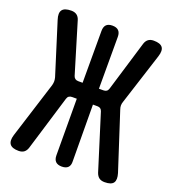

<svg xmlns="http://www.w3.org/2000/svg" viewBox="-136 -846 872 961"><g transform="rotate(20 300.0 -365.0)"><path d="M116 -23Q111 -7 100 1.5Q89 10 71 10Q36 10 24 -6.5Q12 -23 22 -56L117 -357Q120 -368 120 -378Q120 -388 117 -399L31 -673Q20 -707 32 -723.5Q44 -740 80 -740Q98 -740 109.5 -731.5Q121 -723 126 -706L207 -438Q210 -429 216.5 -424.5Q223 -420 233 -420H256V-696Q256 -718 266.5 -729Q277 -740 299 -740Q321 -740 332 -729Q343 -718 343 -696V-420H367Q377 -420 383.5 -424.5Q390 -429 393 -439L474 -707Q479 -723 490 -731.5Q501 -740 519 -740Q554 -740 566 -724Q578 -708 567 -674L479 -400Q475 -389 475 -379Q475 -369 479 -358L577 -56Q587 -23 576 -6.5Q565 10 529 10Q511 10 500 2Q489 -6 483 -23L391 -317Q388 -326 382 -330.5Q376 -335 366 -335H342L344 -34Q345 -12 334 -1Q323 10 301 10Q279 10 268 -1Q257 -12 257 -34L256 -335H231Q221 -335 214.5 -330.5Q208 -326 205 -316Z"/></g></svg>

Font: Maple Mono NL SemiBold
Style: Regular
Weight: 600
Monospace: yes
Designer: subframe7536
Version: Version 7.000